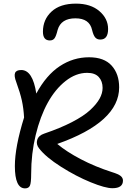

<svg xmlns="http://www.w3.org/2000/svg" viewBox="-20 -999 727 1059"><path d="M398.9 -979Q480 -979 528.1 -937.7Q576.2 -896.5 576.2 -838.9Q576.2 -780.8 533.2 -780.8Q515.6 -780.8 505.4 -792.2Q495.1 -803.7 487.8 -834Q473.6 -897.9 396 -897.9Q316.4 -897.9 297.9 -834Q289.6 -799.8 280.8 -787.8Q272 -775.9 254.9 -775.9Q216.8 -775.9 216.8 -824.2Q216.8 -891.1 264.2 -935.1Q311.5 -979 398.9 -979ZM118.2 40Q62 40 62 -83Q62 -188 112.8 -351.1Q109.9 -402.3 100.6 -444.6Q91.3 -486.8 69.8 -545.9Q56.6 -580.1 63 -596.4Q69.3 -612.8 97.2 -612.8Q160.6 -612.8 180.2 -482.9Q234.9 -584.5 309.3 -633.8Q383.8 -683.1 471.2 -683.1Q554.2 -683.1 595.7 -637.2Q637.2 -591.3 637.2 -517.1Q637.2 -325.7 295.9 -205.1Q346.2 -162.6 425.3 -121.1Q504.4 -79.6 597.2 -49.8Q632.3 -39.1 645.3 -28.6Q658.2 -18.1 658.2 -2.9Q658.2 39.1 600.1 39.1Q560.5 39.1 480.2 6.3Q399.9 -26.4 316.4 -79.3Q232.9 -132.3 195.8 -180.2Q177.7 -203.1 185.3 -227.5Q192.9 -252 224.1 -262.2Q312 -292 376.7 -325.4Q441.4 -358.9 477.1 -391.8Q512.7 -424.8 529.3 -454.8Q545.9 -484.9 545.9 -514.2Q545.9 -550.8 524.9 -574Q503.9 -597.2 460.9 -597.2Q398.9 -597.2 341.8 -552.2Q284.7 -507.3 243.2 -432.1Q201.7 -356.9 176.8 -253.9Q151.9 -150.9 151.9 -40Q151.9 9.8 145 24.9Q138.2 40 118.2 40Z"/></svg>

Font: Shantell Sans Bouncy
Style: Regular
Weight: 400
Designer: Stephen Nixon, Anya Danilova, Shantell Martin
Foundry: Arrow Type
Version: Version 1.006;[9816181b4]